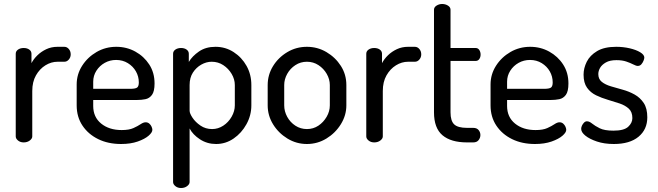

<svg xmlns="http://www.w3.org/2000/svg" viewBox="-20 -715 3302 964"><path d="M99 0Q82 0 70.5 -9.5Q59 -19 59 -30V-445Q59 -458 70.5 -466Q82 -474 99 -474Q116 -474 127 -466Q138 -458 138 -445V-398Q149 -419 168 -437.5Q187 -456 212.5 -468Q238 -480 269 -480H303Q316 -480 325.5 -469Q335 -458 335 -442Q335 -427 325.5 -416Q316 -405 303 -405H269Q237 -405 208 -387Q179 -369 160.5 -336.5Q142 -304 142 -258V-30Q142 -19 129.5 -9.5Q117 0 99 0Z M588 8Q523 8 473 -16.5Q423 -41 394 -84.5Q365 -128 365 -186V-291Q365 -342 392.5 -385Q420 -428 465 -454Q510 -480 564 -480Q616 -480 659.5 -456Q703 -432 729.5 -391Q756 -350 756 -296Q756 -256 743 -238.5Q730 -221 710 -217Q690 -213 668 -213H448V-183Q448 -127 488 -94.5Q528 -62 591 -62Q628 -62 650 -72Q672 -82 686 -91.5Q700 -101 711 -101Q722 -101 729.5 -94.5Q737 -88 741 -79Q745 -70 745 -63Q745 -50 726 -33.5Q707 -17 671.5 -4.5Q636 8 588 8ZM448 -269H633Q660 -269 668.5 -275.5Q677 -282 677 -301Q677 -331 662.5 -356.5Q648 -382 622 -398Q596 -414 563 -414Q532 -414 506 -399.5Q480 -385 464 -360Q448 -335 448 -305Z M889 229Q872 229 860.5 219.5Q849 210 849 199V-445Q849 -458 860.5 -466Q872 -474 889 -474Q906 -474 917 -466Q928 -458 928 -445V-404Q945 -433 979 -456.5Q1013 -480 1062 -480Q1112 -480 1153 -453.5Q1194 -427 1218 -384Q1242 -341 1242 -288V-186Q1242 -136 1217.5 -91.5Q1193 -47 1153 -19.5Q1113 8 1065 8Q1020 8 984 -15.5Q948 -39 932 -70V199Q932 210 919.5 219.5Q907 229 889 229ZM1045 -67Q1075 -67 1101 -84Q1127 -101 1143 -129Q1159 -157 1159 -186V-288Q1159 -317 1143 -344Q1127 -371 1101 -388Q1075 -405 1043 -405Q1016 -405 990.5 -390.5Q965 -376 948.5 -350.5Q932 -325 932 -288V-159Q932 -146 946.5 -124Q961 -102 986.5 -84.5Q1012 -67 1045 -67Z M1521 8Q1468 8 1423 -19.5Q1378 -47 1351 -91Q1324 -135 1324 -186V-288Q1324 -339 1350.5 -382.5Q1377 -426 1422 -453Q1467 -480 1521 -480Q1574 -480 1619 -453.5Q1664 -427 1691.5 -384Q1719 -341 1719 -288V-186Q1719 -136 1691.5 -91.5Q1664 -47 1619 -19.5Q1574 8 1521 8ZM1521 -67Q1553 -67 1578.5 -84Q1604 -101 1620 -128.5Q1636 -156 1636 -186V-288Q1636 -317 1620.5 -344Q1605 -371 1579 -388Q1553 -405 1521 -405Q1489 -405 1463 -388Q1437 -371 1422 -344Q1407 -317 1407 -288V-186Q1407 -156 1422 -128.5Q1437 -101 1463 -84Q1489 -67 1521 -67Z M1859 0Q1842 0 1830.5 -9.5Q1819 -19 1819 -30V-445Q1819 -458 1830.5 -466Q1842 -474 1859 -474Q1876 -474 1887 -466Q1898 -458 1898 -445V-398Q1909 -419 1928 -437.5Q1947 -456 1972.5 -468Q1998 -480 2029 -480H2063Q2076 -480 2085.5 -469Q2095 -458 2095 -442Q2095 -427 2085.5 -416Q2076 -405 2063 -405H2029Q1997 -405 1968 -387Q1939 -369 1920.5 -336.5Q1902 -304 1902 -258V-30Q1902 -19 1889.5 -9.5Q1877 0 1859 0Z M2325 0Q2244 0 2201.5 -36Q2159 -72 2159 -151V-666Q2159 -679 2172 -687Q2185 -695 2200 -695Q2216 -695 2229 -687Q2242 -679 2242 -666V-474H2368Q2380 -474 2386.5 -464Q2393 -454 2393 -441Q2393 -428 2386.5 -418.5Q2380 -409 2368 -409H2242V-151Q2242 -108 2260.5 -90.5Q2279 -73 2325 -73H2356Q2374 -73 2383 -62Q2392 -51 2392 -37Q2392 -23 2383 -11.5Q2374 0 2356 0Z M2666 8Q2601 8 2551 -16.5Q2501 -41 2472 -84.5Q2443 -128 2443 -186V-291Q2443 -342 2470.5 -385Q2498 -428 2543 -454Q2588 -480 2642 -480Q2694 -480 2737.5 -456Q2781 -432 2807.5 -391Q2834 -350 2834 -296Q2834 -256 2821 -238.5Q2808 -221 2788 -217Q2768 -213 2746 -213H2526V-183Q2526 -127 2566 -94.5Q2606 -62 2669 -62Q2706 -62 2728 -72Q2750 -82 2764 -91.5Q2778 -101 2789 -101Q2800 -101 2807.5 -94.5Q2815 -88 2819 -79Q2823 -70 2823 -63Q2823 -50 2804 -33.5Q2785 -17 2749.5 -4.5Q2714 8 2666 8ZM2526 -269H2711Q2738 -269 2746.5 -275.5Q2755 -282 2755 -301Q2755 -331 2740.5 -356.5Q2726 -382 2700 -398Q2674 -414 2641 -414Q2610 -414 2584 -399.5Q2558 -385 2542 -360Q2526 -335 2526 -305Z M3062 8Q3014 8 2977 -4.5Q2940 -17 2919 -34Q2898 -51 2898 -68Q2898 -76 2902 -84.5Q2906 -93 2912.5 -99.5Q2919 -106 2927 -106Q2939 -106 2953 -94.5Q2967 -83 2991 -71Q3015 -59 3060 -59Q3113 -59 3134 -78.5Q3155 -98 3155 -122Q3155 -153 3137 -169.5Q3119 -186 3091 -195.5Q3063 -205 3032 -214Q3001 -223 2973 -236.5Q2945 -250 2927.5 -274.5Q2910 -299 2910 -340Q2910 -373 2926 -405Q2942 -437 2978 -458.5Q3014 -480 3074 -480Q3109 -480 3141.5 -472.5Q3174 -465 3194.5 -452.5Q3215 -440 3215 -426Q3215 -420 3211 -410Q3207 -400 3200 -392Q3193 -384 3182 -384Q3174 -384 3159.5 -391.5Q3145 -399 3124.5 -406Q3104 -413 3075 -413Q3042 -413 3022 -401.5Q3002 -390 2993 -374.5Q2984 -359 2984 -343Q2984 -318 3001.5 -304Q3019 -290 3047.5 -281.5Q3076 -273 3107 -264.5Q3138 -256 3166 -240.5Q3194 -225 3212 -198Q3230 -171 3230 -126Q3230 -65 3186 -28.5Q3142 8 3062 8Z"/></svg>

Font: Dosis ExtraLight Medium
Style: Regular
Weight: 500
Version: Version 3.001; ttfautohint (v1.8.2)